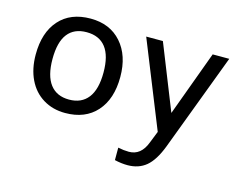

<svg xmlns="http://www.w3.org/2000/svg" viewBox="-92 -641 1246 966"><g transform="rotate(15 530.5 -158.5)"><path d="M489.3 -245.6Q489.3 -130.9 430.4 -64.9Q371.6 1 267.1 1Q202.6 1 152.6 -29.5Q102.5 -60.1 75.7 -115.7Q48.8 -171.4 48.8 -245.6Q48.8 -360.4 107.2 -425.8Q165.5 -491.2 270 -491.2Q371.1 -491.2 430.2 -424.3Q489.3 -357.4 489.3 -245.6ZM136.2 -245.6Q136.2 -158.2 170.2 -113.8Q204.1 -69.3 269 -69.3Q333.5 -69.3 367.7 -113.5Q401.9 -157.7 401.9 -245.6Q401.9 -332.5 367.9 -376.2Q334 -419.9 268.1 -419.9Q203.1 -419.9 169.7 -376.7Q136.2 -333.5 136.2 -245.6ZM562.5 -476.1H649.4L784.2 -137.7L908.7 -476.1H995.1L803.7 32.2Q774.4 108.4 735.4 140.9Q696.3 173.3 638.7 173.3Q606.9 173.3 571.3 165V100.1Q601.6 106.4 627.9 106.4Q690.9 106.4 718.3 33.7L742.7 -27.8Z"/></g></svg>

Font: XL-Viking
Style: Regular
Weight: 400
Foundry: Ascender Corporation
Version: Version 1.10 March 23, 2015